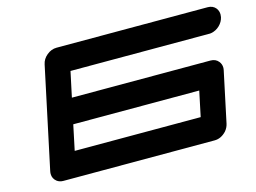

<svg xmlns="http://www.w3.org/2000/svg" viewBox="-96 -876 1391 1043"><g transform="rotate(-15 600.0 -354.0)"><path d="M951.2 -141.6 981 -283.2H272.5L242.7 -141.6ZM1137.7 -354 1077.6 -70.8Q1072.8 -48.8 1057.6 -31.2Q1028.3 0 991.7 0H141.6Q121.1 0 106.4 -10.3Q84 -27.3 84 -54.2Q84 -62 85.9 -70.8L206.5 -637.7Q212.4 -667 237.5 -687.7Q262.7 -708.5 292 -708.5H1142.1Q1171.4 -708.5 1188 -688Q1199.7 -672.4 1199.7 -652.8Q1199.7 -645.5 1198.2 -637.7Q1192.4 -611.8 1172.4 -592.5Q1152.3 -573.2 1125.5 -567.9Q1123 -567.4 1120.6 -567.4Q1119.6 -567.4 1119.1 -566.9H333L302.7 -424.8H1082Q1111.3 -424.8 1127.4 -404.3Q1139.6 -389.2 1139.6 -369.6Q1139.6 -362.3 1137.7 -354Z"/></g></svg>

Font: Robtronika
Style: Italic
Weight: 400
Italic angle: -12°
Designer: GGBot
Version: 1.00